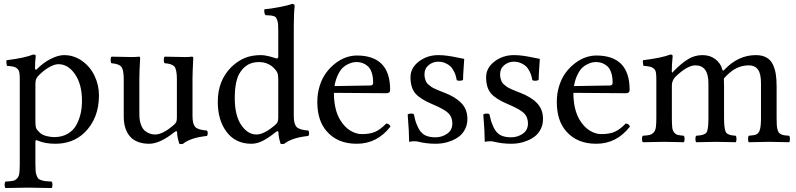

<svg xmlns="http://www.w3.org/2000/svg" viewBox="-20 -718 4028 972"><path d="M174.8 -335Q165.5 -325.2 162.4 -316.2Q159.2 -307.1 159.2 -291V-105Q159.2 -78.6 163.3 -68.8Q167.5 -59.1 183.1 -44.9Q195.3 -34.2 216.1 -29.1Q236.8 -23.9 253.9 -23.9Q293.9 -23.9 322.8 -40.8Q351.6 -57.6 366.7 -85.7Q381.8 -113.8 388.4 -144Q395 -174.3 395 -208Q395 -290.5 360.1 -341.8Q325.2 -393.1 275.9 -393.1Q254.9 -393.1 227.1 -376.7Q199.2 -360.4 174.8 -335ZM167 -368.2Q199.7 -401.4 237.3 -420.2Q274.9 -439 304.2 -439Q353.5 -439 394.8 -410.2Q436 -381.3 458.5 -334.5Q481 -287.6 481 -234.9Q481 -118.2 407.2 -45.9Q348.6 9.8 259.8 9.8Q210.9 9.8 172.9 -5.4Q165 -9.3 162.1 -8.3Q159.2 -7.3 159.2 2V109.9Q159.2 131.8 160.2 145.3Q161.1 158.7 165 169.4Q168.9 180.2 173.3 185.3Q177.7 190.4 188.7 194.1Q199.7 197.8 210.2 199Q220.7 200.2 241.2 201.2Q245.6 205.6 245.6 217.5Q245.6 229.5 241.2 233.9Q155.3 231.9 120.1 231.9Q91.8 231.9 7.8 233.9Q3.4 229.5 3.4 217.5Q3.4 205.6 7.8 201.2Q33.7 199.7 45.4 197.5Q57.1 195.3 66.4 185.5Q75.7 175.8 77.9 158.9Q80.1 142.1 80.1 109.9V-316.9Q80.1 -339.4 77.9 -351.1Q75.7 -362.8 67.6 -370.4Q59.6 -377.9 48.6 -380.4Q37.6 -382.8 15.1 -384.8Q13.7 -389.6 12.7 -398.9Q11.7 -408.2 13.2 -413.1Q106 -424.8 147.9 -441.9Q161.1 -441.9 161.1 -435.1Q157.2 -407.2 157.2 -371.1Q157.2 -367.7 159.2 -366.5Q161.1 -365.2 163.3 -365.7Q165.5 -366.2 167 -368.2Z M735.4 9.8Q706.5 9.8 684.1 2.2Q661.6 -5.4 647.2 -18.1Q632.8 -30.8 623.5 -48.6Q614.3 -66.4 610.4 -85.4Q606.4 -104.5 606.4 -126V-317.9Q606.4 -365.2 594 -380.1Q581.5 -395 544.4 -397.9Q540 -402.3 540 -414.6Q540 -426.8 544.4 -431.2Q618.7 -429.2 646.5 -429.2Q671.9 -429.2 681.6 -431.2Q689.5 -431.2 689.5 -424.8Q685.5 -351.6 685.5 -321.8V-140.1Q685.5 -108.9 693.6 -86.9Q701.7 -64.9 714.8 -54.9Q728 -44.9 740.2 -41Q752.4 -37.1 765.6 -37.1Q803.7 -37.1 859.4 -85Q869.6 -93.8 872.6 -101.3Q875.5 -108.9 875.5 -124V-316.9Q875.5 -365.2 863.3 -380.4Q851.1 -395.5 813.5 -397.9Q809.1 -402.3 809.1 -414.6Q809.1 -426.8 813.5 -431.2Q887.7 -429.2 915.5 -429.2Q940.9 -429.2 950.7 -431.2Q958.5 -431.2 958.5 -424.8Q954.6 -351.6 954.6 -321.8V-129.9Q954.6 -90.8 968 -75.7Q981.4 -60.5 1027.3 -57.1Q1031.7 -52.7 1031.7 -43.5Q1031.7 -34.2 1027.3 -29.8Q943.4 -20.5 906.7 9.8Q896.5 13.2 887.7 9.8Q876.5 -25.4 876.5 -48.8Q876.5 -52.2 874.5 -53.2Q872.6 -54.2 869.9 -53.2Q867.2 -52.2 864.7 -50.3Q789.6 9.8 735.4 9.8Z M1388.7 -124V-314Q1388.7 -336.4 1385.5 -346.2Q1382.3 -356 1371.6 -368.2Q1340.3 -403.8 1290.5 -403.8Q1230 -403.8 1197.3 -354Q1168.5 -314 1168.5 -221.2Q1168.5 -133.3 1201.2 -85.2Q1233.9 -37.1 1278.3 -37.1Q1316.9 -37.1 1372.6 -85Q1382.8 -93.8 1385.7 -101.3Q1388.7 -108.9 1388.7 -124ZM1377.4 -50.3Q1337.4 -18.6 1310.1 -4.9Q1280.8 9.8 1252.4 9.8Q1173.3 9.8 1127.9 -49.3Q1082.5 -108.4 1082.5 -203.1Q1082.5 -310.1 1151.4 -378.9Q1183.1 -409.2 1218.5 -424.1Q1253.9 -439 1301.3 -439Q1315.9 -439 1334.5 -434.8Q1353 -430.7 1365.7 -426.3Q1378.4 -421.9 1379.4 -421.9Q1388.7 -421.9 1388.7 -431.2V-559.1Q1388.7 -579.1 1387.9 -592.3Q1387.2 -605.5 1383.8 -614.7Q1380.4 -624 1377.7 -628.7Q1375 -633.3 1366.9 -636Q1358.9 -638.7 1353 -639.4Q1347.2 -640.1 1333.5 -640.6Q1327.6 -641.1 1324.2 -641.1Q1319.8 -645.5 1318.4 -655Q1316.9 -664.6 1318.4 -670.9Q1348.6 -673.3 1394.3 -682.1Q1439.9 -690.9 1458.5 -698.2Q1471.7 -698.2 1471.7 -688Q1467.3 -647.9 1467.3 -583V-129.9Q1467.3 -91.3 1481 -75.9Q1494.6 -60.5 1540.5 -57.1Q1544.9 -52.7 1544.9 -43.5Q1544.9 -34.2 1540.5 -29.8Q1456.1 -20.5 1419.4 9.8Q1408.2 12.7 1400.4 9.8Q1389.6 -24.9 1389.6 -48.8Q1389.6 -52.2 1387.7 -53.2Q1385.7 -54.2 1382.8 -53.2Q1379.9 -52.2 1377.4 -50.3Z M1673.3 -282.2 1854.5 -285.2Q1869.1 -285.2 1869.1 -298.8Q1869.1 -328.6 1861.8 -350.3Q1854.5 -372.1 1841.8 -383.1Q1829.1 -394 1815.4 -398.9Q1801.8 -403.8 1786.1 -403.8Q1776.4 -403.8 1766.8 -402.1Q1757.3 -400.4 1741.9 -393.3Q1726.6 -386.2 1714.1 -374Q1701.7 -361.8 1690.2 -337.9Q1678.7 -314 1673.3 -282.2ZM1935.5 -92.8Q1952.1 -91.3 1956.5 -77.1Q1889.2 9.8 1786.1 9.8Q1688 9.8 1633.3 -54.2Q1586.4 -107.9 1586.4 -202.1Q1586.4 -246.1 1598.9 -284.7Q1611.3 -323.2 1631.8 -350.6Q1652.3 -377.9 1678.5 -397.9Q1704.6 -418 1732.2 -427.5Q1759.8 -437 1786.1 -437Q1955.1 -437 1955.1 -263.2Q1955.1 -246.1 1936.5 -246.1L1670.4 -248Q1670.4 -163.6 1702.1 -110.8Q1724.1 -74.7 1753.2 -56.9Q1782.2 -39.1 1811.5 -39.1Q1853.5 -39.1 1880.1 -51Q1906.7 -63 1935.5 -92.8Z M2043.9 -138.2Q2048.3 -142.6 2059.6 -143.1Q2070.8 -143.6 2075.2 -139.2Q2080.1 -117.7 2082.8 -107.4Q2085.4 -97.2 2094.5 -77.1Q2103.5 -57.1 2114.3 -46.9Q2135.3 -22.9 2185.1 -22.9Q2217.3 -22.9 2243.7 -41Q2270 -59.1 2270 -92.8Q2270 -125.5 2249.5 -145.5Q2229.5 -165 2168 -190.9Q2107.4 -216.3 2082.8 -245.1Q2058.1 -273.9 2058.1 -327.1Q2058.1 -374 2100.3 -406.5Q2142.6 -439 2199.2 -439Q2222.2 -439 2246.6 -435.5Q2271 -432.1 2296.9 -426.5Q2322.8 -420.9 2330.1 -419.9Q2329.6 -406.7 2326.9 -370.4Q2324.2 -334 2324.2 -314Q2319.8 -309.6 2308.1 -309.1Q2296.4 -308.6 2292 -313Q2288.1 -336.9 2279.1 -355Q2270 -373 2260 -382.3Q2250 -391.6 2237.3 -397.2Q2224.6 -402.8 2216.1 -404.3Q2207.5 -405.8 2199.2 -405.8Q2171.4 -405.8 2150.1 -388.4Q2128.9 -371.1 2128.9 -341.8Q2128.9 -330.1 2131.6 -320.3Q2134.3 -310.5 2137.7 -303.5Q2141.1 -296.4 2149.7 -289.3Q2158.2 -282.2 2164.1 -278.1Q2169.9 -273.9 2183.3 -267.8Q2196.8 -261.7 2204.1 -258.8L2229 -249Q2284.7 -228 2315.4 -196.3Q2346.2 -164.6 2346.2 -116.2Q2346.2 -87.9 2335 -65.2Q2323.7 -42.5 2306.4 -28.8Q2289.1 -15.1 2267.1 -6.1Q2245.1 2.9 2225.3 6.3Q2205.6 9.8 2187 9.8Q2138.2 9.8 2096.2 -1Q2089.4 -2.9 2076.2 -2.9Q2065.9 -2.9 2051.3 0Q2051.3 -46.4 2043.9 -138.2Z M2426.8 -138.2Q2431.2 -142.6 2442.4 -143.1Q2453.6 -143.6 2458 -139.2Q2462.9 -117.7 2465.6 -107.4Q2468.3 -97.2 2477.3 -77.1Q2486.3 -57.1 2497.1 -46.9Q2518.1 -22.9 2567.9 -22.9Q2600.1 -22.9 2626.5 -41Q2652.8 -59.1 2652.8 -92.8Q2652.8 -125.5 2632.3 -145.5Q2612.3 -165 2550.8 -190.9Q2490.2 -216.3 2465.6 -245.1Q2440.9 -273.9 2440.9 -327.1Q2440.9 -374 2483.2 -406.5Q2525.4 -439 2582 -439Q2605 -439 2629.4 -435.5Q2653.8 -432.1 2679.7 -426.5Q2705.6 -420.9 2712.9 -419.9Q2712.4 -406.7 2709.7 -370.4Q2707 -334 2707 -314Q2702.6 -309.6 2690.9 -309.1Q2679.2 -308.6 2674.8 -313Q2670.9 -336.9 2661.9 -355Q2652.8 -373 2642.8 -382.3Q2632.8 -391.6 2620.1 -397.2Q2607.4 -402.8 2598.9 -404.3Q2590.3 -405.8 2582 -405.8Q2554.2 -405.8 2533 -388.4Q2511.7 -371.1 2511.7 -341.8Q2511.7 -330.1 2514.4 -320.3Q2517.1 -310.5 2520.5 -303.5Q2523.9 -296.4 2532.5 -289.3Q2541 -282.2 2546.9 -278.1Q2552.7 -273.9 2566.2 -267.8Q2579.6 -261.7 2586.9 -258.8L2611.8 -249Q2667.5 -228 2698.2 -196.3Q2729 -164.6 2729 -116.2Q2729 -87.9 2717.8 -65.2Q2706.5 -42.5 2689.2 -28.8Q2671.9 -15.1 2649.9 -6.1Q2627.9 2.9 2608.2 6.3Q2588.4 9.8 2569.8 9.8Q2521 9.8 2479 -1Q2472.2 -2.9 2459 -2.9Q2448.7 -2.9 2434.1 0Q2434.1 -46.4 2426.8 -138.2Z M2885.7 -282.2 3066.9 -285.2Q3081.5 -285.2 3081.5 -298.8Q3081.5 -328.6 3074.2 -350.3Q3066.9 -372.1 3054.2 -383.1Q3041.5 -394 3027.8 -398.9Q3014.2 -403.8 2998.5 -403.8Q2988.8 -403.8 2979.2 -402.1Q2969.7 -400.4 2954.3 -393.3Q2939 -386.2 2926.5 -374Q2914.1 -361.8 2902.6 -337.9Q2891.1 -314 2885.7 -282.2ZM3147.9 -92.8Q3164.6 -91.3 3168.9 -77.1Q3101.6 9.8 2998.5 9.8Q2900.4 9.8 2845.7 -54.2Q2798.8 -107.9 2798.8 -202.1Q2798.8 -246.1 2811.3 -284.7Q2823.7 -323.2 2844.2 -350.6Q2864.7 -377.9 2890.9 -397.9Q2917 -418 2944.6 -427.5Q2972.2 -437 2998.5 -437Q3167.5 -437 3167.5 -263.2Q3167.5 -246.1 3148.9 -246.1L2882.8 -248Q2882.8 -163.6 2914.6 -110.8Q2936.5 -74.7 2965.6 -56.9Q2994.6 -39.1 3023.9 -39.1Q3065.9 -39.1 3092.5 -51Q3119.1 -63 3147.9 -92.8Z M3398.4 -328.1Q3381.3 -309.1 3381.3 -286.1V-122.1Q3381.3 -90.3 3383.1 -73.7Q3384.8 -57.1 3392.6 -47.6Q3400.4 -38.1 3410.2 -35.4Q3419.9 -32.7 3441.4 -30.8Q3445.8 -26.4 3445.8 -14.4Q3445.8 -2.4 3441.4 2Q3357.4 0 3342.3 0Q3316.4 0 3234.4 2Q3230 -2.4 3230 -14.4Q3230 -26.4 3234.4 -30.8Q3257.8 -32.2 3268.8 -34.9Q3279.8 -37.6 3288.8 -47.1Q3297.9 -56.6 3300.3 -73.7Q3302.7 -90.8 3302.7 -122.1V-316.9Q3302.7 -339.4 3300.5 -351.3Q3298.3 -363.3 3290 -370.6Q3281.7 -377.9 3271 -380.4Q3260.3 -382.8 3237.3 -384.8Q3235.8 -389.6 3234.9 -398.9Q3233.9 -408.2 3235.4 -413.1Q3332 -425.3 3373.5 -441.9Q3385.3 -441.9 3385.3 -434.1Q3380.9 -387.7 3380.9 -357.9Q3380.9 -354 3381.6 -352.1Q3382.3 -350.1 3383.5 -350.8Q3384.8 -351.6 3385.7 -352.3Q3386.7 -353 3388.4 -355.2Q3390.1 -357.4 3390.6 -357.9Q3429.2 -397.5 3462.9 -418.2Q3496.6 -439 3536.6 -439Q3574.7 -439 3602.1 -418Q3628.9 -397.5 3636.7 -365.7Q3639.2 -355.5 3647.5 -365.2Q3717.3 -439 3806.6 -439Q3838.4 -439 3859.9 -427Q3881.3 -415 3892.3 -392.1Q3903.3 -369.1 3907.5 -342.8Q3911.6 -316.4 3911.6 -279.8V-122.1Q3911.6 -100.6 3912.4 -87.2Q3913.1 -73.7 3916 -63Q3918.9 -52.2 3922.6 -47.1Q3926.3 -42 3934.6 -38.1Q3942.9 -34.2 3951.4 -33Q3960 -31.7 3975.6 -30.8Q3979 -26.4 3979 -14.4Q3979 -2.4 3975.6 2Q3889.6 0 3872.6 0Q3854.5 0 3770.5 2Q3767.1 -2.4 3767.1 -14.4Q3767.1 -26.4 3770.5 -30.8Q3799.3 -32.7 3810.5 -38.3Q3821.8 -43.9 3827.1 -62Q3832.5 -80.1 3832.5 -122.1V-297.9Q3832.5 -345.7 3816.7 -366.5Q3800.8 -387.2 3770.5 -387.2Q3738.3 -387.2 3708.3 -372.8Q3678.2 -358.4 3644.5 -320.8Q3645.5 -308.6 3645.5 -280.8V-122.1Q3645.5 -96.2 3647.2 -81.1Q3648.9 -65.9 3651.9 -55.7Q3654.8 -45.4 3662.6 -40.8Q3670.4 -36.1 3679 -34.2Q3687.5 -32.2 3704.6 -30.8Q3708.5 -26.4 3708.5 -14.4Q3708.5 -2.4 3704.6 2Q3618.7 0 3606.4 0Q3588.4 0 3504.4 2Q3500.5 -2.4 3500.5 -14.4Q3500.5 -26.4 3504.4 -30.8Q3522.9 -32.2 3532 -34.2Q3541 -36.1 3549.3 -40.8Q3557.6 -45.4 3560.5 -55.9Q3563.5 -66.4 3564.9 -81.3Q3566.4 -96.2 3566.4 -122.1V-295.9Q3566.4 -387.2 3500.5 -387.2Q3459 -387.2 3398.4 -328.1Z"/></svg>

Font: Linux Libertine G
Style: Regular
Weight: 400
Designer: Philipp H. Poll
Foundry: Philipp H. Poll
Version: Version 4.7.5